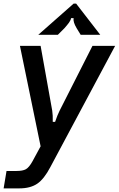

<svg xmlns="http://www.w3.org/2000/svg" viewBox="-37 -810 655 1059"><path d="M-17 229 -1 133H55Q88 133 105.5 123.5Q123 114 142 80L187 -3L73 -557H187L251 -200Q255 -174 254 -138H267Q279 -174 292 -200L473 -557H598L241 111Q206 178 168 203.5Q130 229 70 229ZM174 -618 369 -790H383L516 -618H408L386 -654Q365 -689 369 -710H355Q353 -698 343.5 -685Q334 -672 318 -654L282 -618Z"/></svg>

Font: Open Sauce Sans Medium Italic
Style: Regular
Weight: 500
Italic angle: -10°
Designer: Alfredo Marco Pradil
Foundry: Creative Sauce Fz LLC
Version: Version 1.477